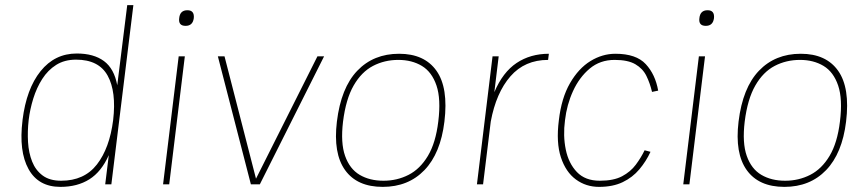

<svg xmlns="http://www.w3.org/2000/svg" viewBox="-20 -720 3372 750"><path d="M280 -511Q346 -511 386 -481.5Q426 -452 438 -387L477 -700H501L415 0H391L405 -114Q376 -49 329 -19.5Q282 10 216 10Q130 10 91.5 -59.5Q53 -129 68 -250V-251Q83 -373 138.5 -442Q194 -511 280 -511ZM277 -487Q232 -487 199.5 -466.5Q167 -446 145 -411.5Q123 -377 110 -335Q97 -293 92 -251Q87 -207 89.5 -165Q92 -123 105.5 -89Q119 -55 146.5 -34.5Q174 -14 219 -14Q309 -14 358.5 -77.5Q408 -141 422 -251Q435 -362 400.5 -424.5Q366 -487 277 -487Z M680 -649Q683 -680 712 -680Q740 -680 737 -649Q733 -619 705 -619Q676 -619 680 -649ZM678 -500H702L641 0H617Z M960 0 831 -500H857L980 -22L1220 -500H1246L995 0Z M1296 -245Q1312 -377 1375.5 -443.5Q1439 -510 1539 -510Q1638 -510 1685 -443.5Q1732 -377 1716 -245Q1701 -121 1638 -55.5Q1575 10 1475 10Q1375 10 1328 -55.5Q1281 -121 1296 -245ZM1478 -14Q1531 -14 1576 -37Q1621 -60 1651.5 -111Q1682 -162 1692 -245Q1703 -333 1685 -386Q1667 -439 1628 -462.5Q1589 -486 1536 -486Q1482 -486 1437 -462.5Q1392 -439 1361.5 -386Q1331 -333 1320 -245Q1310 -162 1328 -111Q1346 -60 1385 -37Q1424 -14 1478 -14Z M1843 0 1904 -500H1928L1911 -360Q1944 -438 1998 -474Q2052 -510 2124 -510L2121 -486Q2030 -486 1974 -422Q1918 -358 1897 -245L1867 0Z M2320 10Q2269 10 2229.5 -19Q2190 -48 2171 -105.5Q2152 -163 2163 -250Q2173 -337 2206.5 -395Q2240 -453 2286.5 -481.5Q2333 -510 2384 -510Q2465 -510 2502.5 -469.5Q2540 -429 2551 -366L2527 -361Q2519 -395 2505 -423.5Q2491 -452 2462 -469Q2433 -486 2381 -486Q2324 -486 2283.5 -452Q2243 -418 2218.5 -364.5Q2194 -311 2187 -250Q2179 -190 2190 -136Q2201 -82 2233.5 -48Q2266 -14 2323 -14Q2377 -14 2410 -31.5Q2443 -49 2463.5 -76.5Q2484 -104 2498 -133L2521 -127Q2504 -90 2477.5 -58.5Q2451 -27 2412.5 -8.5Q2374 10 2320 10Z M2712 -649Q2715 -680 2744 -680Q2772 -680 2769 -649Q2765 -619 2737 -619Q2708 -619 2712 -649ZM2710 -500H2734L2673 0H2649Z M2865 -245Q2881 -377 2944.5 -443.5Q3008 -510 3108 -510Q3207 -510 3254 -443.5Q3301 -377 3285 -245Q3270 -121 3207 -55.5Q3144 10 3044 10Q2944 10 2897 -55.5Q2850 -121 2865 -245ZM3047 -14Q3100 -14 3145 -37Q3190 -60 3220.5 -111Q3251 -162 3261 -245Q3272 -333 3254 -386Q3236 -439 3197 -462.5Q3158 -486 3105 -486Q3051 -486 3006 -462.5Q2961 -439 2930.5 -386Q2900 -333 2889 -245Q2879 -162 2897 -111Q2915 -60 2954 -37Q2993 -14 3047 -14Z"/></svg>

Font: Haskoy Thin
Style: Italic
Weight: 100
Designer: Ertekin Erdin
Foundry: Ertekin Erdin
Version: Version 2.000; ttfautohint (v1.8.4.7-5d5b)